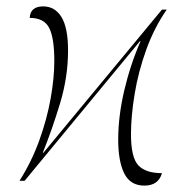

<svg xmlns="http://www.w3.org/2000/svg" viewBox="-20 -566 603 601"><path d="M432 15Q388 15 369 -23Q350 -61 350 -129Q350 -202 369 -283Q388 -364 420 -437H418L57 0H41Q79 -60 103 -126.5Q127 -193 138.5 -257.5Q150 -322 150 -375Q150 -447 134 -478.5Q118 -510 73 -510Q75 -546 115 -546Q152 -546 172.5 -512.5Q193 -479 193 -408Q193 -325 168 -242.5Q143 -160 114 -88H116L487 -536H502Q463 -480 438 -411Q413 -342 401.5 -272Q390 -202 390 -146Q390 -73 413 -48.5Q436 -24 487 -24Q476 15 432 15Z"/></svg>

Font: Noto Serif Display ExtraLight
Style: Italic
Weight: 200
Italic angle: -12°
Designer: Monotype Design Team
Foundry: Monotype Imaging Inc.
Version: Version 2.009